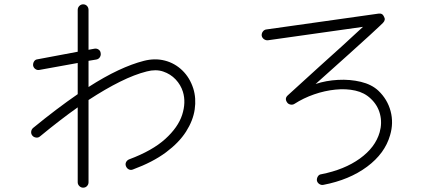

<svg xmlns="http://www.w3.org/2000/svg" viewBox="-20 -824 2040 887"><path d="M364 43Q354 43 346.5 35.5Q339 28 339 18V-328Q298 -299 254.5 -265.5Q211 -232 165 -194Q157 -187 146.5 -188.5Q136 -190 130 -197Q123 -205 124 -215.5Q125 -226 133 -233Q188 -278 239.5 -317Q291 -356 339 -389V-533L162 -501Q152 -499 143.5 -505Q135 -511 133 -521Q132 -532 137.5 -540.5Q143 -549 153 -550L339 -585V-778Q339 -789 346.5 -796.5Q354 -804 364 -804Q375 -804 382 -796.5Q389 -789 389 -778V-594L416 -599Q427 -601 435.5 -595Q444 -589 445 -579Q447 -569 441.5 -560Q436 -551 425 -549L389 -543V-422Q462 -469 526 -499Q590 -529 645 -543Q696 -556 742 -544Q788 -532 822.5 -498.5Q857 -465 873 -415Q887 -370 879.5 -318.5Q872 -267 839.5 -216Q807 -165 746.5 -120Q686 -75 594 -41Q584 -37 575 -41.5Q566 -46 562 -56Q558 -66 562.5 -75Q567 -84 577 -88Q684 -128 743.5 -182Q803 -236 821.5 -293.5Q840 -351 825 -400Q815 -432 791.5 -457Q768 -482 734 -493.5Q700 -505 658 -494Q602 -480 534.5 -446.5Q467 -413 389 -362V18Q389 28 382 35.5Q375 43 364 43Z M1474 30Q1464 32 1455 26Q1446 20 1444 10Q1443 0 1448.5 -9Q1454 -18 1464 -19Q1571 -40 1642.5 -91.5Q1714 -143 1734 -213Q1746 -256 1735.5 -297Q1725 -338 1693 -368Q1664 -396 1621.5 -405.5Q1579 -415 1529.5 -410Q1480 -405 1431 -388Q1382 -371 1340 -344Q1332 -339 1322 -341Q1312 -343 1307 -350Q1293 -369 1310 -384L1455 -516Q1511 -566 1562.5 -613Q1614 -660 1657 -700L1218 -638Q1208 -637 1199.5 -643Q1191 -649 1189 -659Q1188 -670 1194.5 -678.5Q1201 -687 1211 -688L1728 -761Q1747 -764 1754 -747Q1763 -732 1749 -718Q1749 -718 1735 -704.5Q1721 -691 1686.5 -659.5Q1652 -628 1591.5 -573.5Q1531 -519 1438 -436Q1486 -452 1541.5 -455Q1597 -458 1647 -446Q1697 -434 1728 -405Q1770 -365 1784.5 -310.5Q1799 -256 1782 -199Q1758 -115 1676 -54Q1594 7 1474 30Z"/></svg>

Font: Kurewa Gothic CJK TC Regular
Style: Regular
Weight: 400
Designer: Max Yao
Foundry: Max-Everyday
Version: Version 1.071; ttfautohint (v1.8.3)